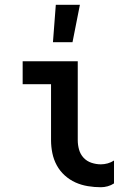

<svg xmlns="http://www.w3.org/2000/svg" viewBox="-20 -777 540 805"><path d="M403 8Q376 8 348.5 3.5Q321 -1 296.5 -12Q272 -23 251.5 -41.5Q231 -60 218 -84Q205 -108 199.5 -135Q194 -162 194 -189V-424H75V-520H306V-189Q306 -169 311.5 -149.5Q317 -130 330.5 -115.5Q344 -101 363.5 -94.5Q383 -88 403 -88Q417 -88 431.5 -92Q446 -96 458 -104V-8Q446 0 431.5 4Q417 8 403 8ZM202 -600 214 -757H315L284 -600Z"/></svg>

Font: Moesevka
Style: Bold
Weight: 700
Monospace: yes
Designer: Belleve Invis
Foundry: Belleve Invis
Version: Version 32.5.0; ttfautohint (v1.8.4)